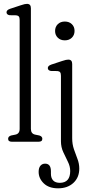

<svg xmlns="http://www.w3.org/2000/svg" viewBox="-20 -750 472 1016"><path d="M143.5 -706.5V-68Q143.5 -42 166.5 -37.5L188.5 -33Q204 -28 204 -15.5Q204 0 184.5 0H42.5Q23 0 23 -15.5Q23 -28 38.5 -33L61 -37.5Q84 -42 84 -68V-644Q84 -657 79.8 -662.5Q75.5 -668 65.5 -669L30.5 -669.5Q14.5 -672.5 14.5 -685Q14.5 -697 33.5 -703.5L89.5 -722Q103 -726.5 110 -728Q117 -729.5 123 -729.5Q143.5 -729.5 143.5 -706.5ZM323 -536.5Q300 -536.5 285.8 -550.5Q271.5 -564.5 271.5 -586Q271.5 -608 285.8 -622Q300 -636 323 -636Q346 -636 360.2 -622.2Q374.5 -608.5 374.5 -586.5Q374.5 -564.5 360.2 -550.5Q346 -536.5 323 -536.5ZM362 -18.5Q362 13 371.2 39.8Q380.5 66.5 390 91.2Q399.5 116 399.5 142Q399.5 189 368.5 217.8Q337.5 246.5 287.5 246.5Q238.5 246.5 211.5 220.2Q184.5 194 184.5 159.5Q184.5 138 194 127Q203.5 116 218.5 116Q249.5 116 249.5 156.5V170Q249.5 192 261.2 204.8Q273 217.5 297.5 217.5Q351.5 216.5 351.5 155Q351.5 130 339.2 105.8Q327 81.5 314.8 55Q302.5 28.5 302.5 -2.5V-349Q302.5 -362 298.2 -367.5Q294 -373 284 -374L249 -374.5Q233 -377.5 233 -390Q233 -402 252 -408.5L308 -427Q321.5 -431.5 328.5 -433Q335.5 -434.5 341.5 -434.5Q362 -434.5 362 -411.5Z"/></svg>

Font: Fraunces 144pt SuperSoft Light
Style: Regular
Weight: 300
Version: Version 1.000;[0bf87f6ff]